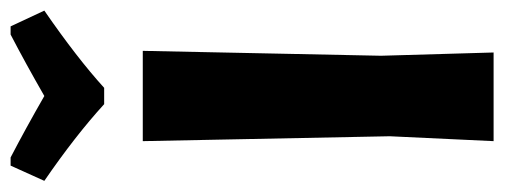

<svg xmlns="http://www.w3.org/2000/svg" viewBox="-310 -620 928 353"><g transform="rotate(-90 153.5 -444.0)"><path d="M281 -888 310 -826Q223 -766 168 -716H138Q80 -769 -3 -826L25 -888H40Q92 -861 153 -826Q214 -861 266 -888ZM236 -645 227 -207 233 0H70L79 -191L70 -645Z"/></g></svg>

Font: Alegreya Sans SC ExtraBold
Style: Regular
Weight: 800
Designer: Juan Pablo del Peral
Foundry: Huerta Tipografica
Version: Version 2.007